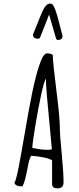

<svg xmlns="http://www.w3.org/2000/svg" viewBox="-20 -1051 443 1071"><path d="M293 -835Q295.4 -828.1 305.7 -828.1Q314.9 -828.1 321.8 -833.7Q328.6 -839.4 328.6 -849.1Q328.6 -853 327.1 -857.9Q319.3 -886.2 314.5 -905.8L301.8 -954.1Q287.6 -1005.4 276.4 -1021.5Q269.5 -1031.2 262.2 -1031.2Q254.9 -1031.2 248.5 -1028.8Q237.3 -1023.9 225.6 -1004.9Q217.8 -991.7 201.7 -952.1L192.4 -928.7Q183.6 -905.8 166 -863.8Q164.1 -859.9 164.1 -854.5Q164.1 -845.7 171.6 -840.3Q179.2 -835 189.5 -835Q200.7 -835 203.6 -841.8L253.9 -969.7ZM242.2 -753.4Q220.7 -753.4 198.2 -684.1Q177.7 -622.1 159.2 -531.5Q140.6 -440.9 118.2 -308.1Q98.6 -193.8 85.4 -125Q69.8 -44.4 60.5 -31.2Q65.9 -11.2 104.5 -11.2Q113.8 -26.4 120.1 -51.3Q126.5 -76.2 134.3 -116.2L137.2 -131.3Q144 -165.5 153.8 -182.1Q186.5 -180.2 221.9 -173.1Q257.3 -166 270.5 -156.7V-26.4Q270.5 -12.2 277.8 -6.3Q285.2 -0.5 301.3 -0.5Q334.5 -0.5 334.5 -34.2Q334.5 -87.9 324.2 -195.3Q313.5 -299.8 313.5 -346.7Q313.5 -396 293.9 -551.8Q274.4 -707.5 274.4 -744.6Q263.2 -753.4 242.2 -753.4ZM259.3 -327.1Q268.1 -239.7 269.5 -218.3Q257.8 -215.3 249 -215.3Q202.6 -215.3 160.2 -226.6Q161.6 -256.3 176.8 -348.9Q191.9 -441.4 209.5 -522Q227.1 -602.5 236.8 -612.3Q236.3 -610.8 236.3 -603.5Q236.3 -558.6 259.3 -327.1Z"/></svg>

Font: Amatica SC
Style: Bold
Weight: 400
Designer: Vernon Adams, Ben Nathan
Foundry: newtypography
Version: Version 2.000